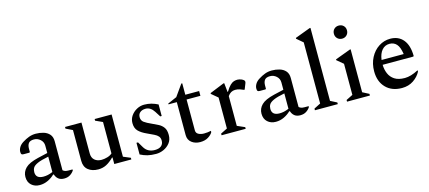

<svg xmlns="http://www.w3.org/2000/svg" viewBox="-57 -1262 3982 1784"><g transform="rotate(-15 1934.0 -370.0)"><path d="M155 10Q107 10 75.5 -18.5Q44 -47 44 -97Q44 -146 79.5 -181.5Q115 -217 203 -238L298 -260V-330Q298 -366 271.5 -390Q245 -414 210 -414Q173 -414 158.5 -395Q144 -376 144 -343V-311L139 -306H84Q69 -306 63.5 -311.5Q58 -317 58 -335Q58 -357 71.5 -379.5Q85 -402 113 -419Q143 -438 174 -449.5Q205 -461 240 -461Q278 -461 313.5 -450.5Q349 -440 371 -415Q393 -390 393 -348V-69Q400 -62 412.5 -57Q425 -52 447 -52H482L486 -50V-44Q474 -23 449.5 -6.5Q425 10 390 10Q356 10 335 -6.5Q314 -23 305 -52H298Q272 -26 234.5 -8Q197 10 155 10ZM135 -119Q135 -57 208 -57Q230 -57 250.5 -61.5Q271 -66 298 -77V-225Q226 -211 191 -195Q156 -179 145.5 -160.5Q135 -142 135 -119Z M718 10Q659 10 621.5 -20Q584 -50 584 -108V-404L520 -435V-451H678V-154Q678 -112 703.5 -90Q729 -68 770 -68Q795 -68 825 -76.5Q855 -85 873 -102V-404L805 -435V-451H968V-45L1037 -16V0H873V-63H868Q831 -26 796 -8Q761 10 718 10Z M1275 10Q1227 10 1192.5 1.5Q1158 -7 1123 -25V-137H1138L1170 -83Q1203 -28 1272 -28Q1312 -28 1333.5 -46Q1355 -64 1355 -96Q1355 -122 1341.5 -138Q1328 -154 1302.5 -166Q1277 -178 1241 -195Q1189 -218 1161.5 -246Q1134 -274 1134 -323Q1134 -362 1155.5 -393Q1177 -424 1211 -442.5Q1245 -461 1283 -461Q1319 -461 1351 -452.5Q1383 -444 1414 -428V-317H1400L1367 -369Q1334 -421 1286 -421Q1253 -421 1233 -404.5Q1213 -388 1213 -359Q1213 -327 1236.5 -309.5Q1260 -292 1310 -270Q1339 -257 1367 -242.5Q1395 -228 1413.5 -202.5Q1432 -177 1432 -130Q1432 -84 1407.5 -53Q1383 -22 1347 -6Q1311 10 1275 10Z M1698 10Q1650 10 1616.5 -16Q1583 -42 1583 -89V-405H1503V-413L1590 -451L1668 -561H1677V-451H1810V-405H1677V-108Q1677 -82 1699.5 -70Q1722 -58 1753 -58Q1772 -58 1788 -60Q1804 -62 1817 -65H1820V-53Q1808 -30 1776.5 -10Q1745 10 1698 10Z M1905 0V-16L1969 -48V-346L1908 -397V-405L2046 -461H2054L2063 -375H2067Q2090 -413 2109 -431.5Q2128 -450 2145 -455.5Q2162 -461 2180 -461Q2189 -461 2199.5 -458.5Q2210 -456 2217 -453Q2229 -448 2238 -441Q2247 -434 2247 -425Q2247 -416 2243 -407L2222 -354H2215L2180 -368Q2168 -372 2157 -373.5Q2146 -375 2135 -375Q2092 -375 2064 -334V-48L2137 -16V0Z M2426 10Q2378 10 2346.5 -18.5Q2315 -47 2315 -97Q2315 -146 2350.5 -181.5Q2386 -217 2474 -238L2569 -260V-330Q2569 -366 2542.5 -390Q2516 -414 2481 -414Q2444 -414 2429.5 -395Q2415 -376 2415 -343V-311L2410 -306H2355Q2340 -306 2334.5 -311.5Q2329 -317 2329 -335Q2329 -357 2342.5 -379.5Q2356 -402 2384 -419Q2414 -438 2445 -449.5Q2476 -461 2511 -461Q2549 -461 2584.5 -450.5Q2620 -440 2642 -415Q2664 -390 2664 -348V-69Q2671 -62 2683.5 -57Q2696 -52 2718 -52H2753L2757 -50V-44Q2745 -23 2720.5 -6.5Q2696 10 2661 10Q2627 10 2606 -6.5Q2585 -23 2576 -52H2569Q2543 -26 2505.5 -8Q2468 10 2426 10ZM2406 -119Q2406 -57 2479 -57Q2501 -57 2521.5 -61.5Q2542 -66 2569 -77V-225Q2497 -211 2462 -195Q2427 -179 2416.5 -160.5Q2406 -142 2406 -119Z M2803 0V-16L2866 -48V-636L2806 -687V-695L2953 -750H2961V-48L3023 -16V0Z M3220 -577Q3193 -577 3175 -595Q3157 -613 3157 -640Q3157 -668 3175 -685.5Q3193 -703 3220 -703Q3247 -703 3265 -685.5Q3283 -668 3283 -640Q3283 -613 3265 -595Q3247 -577 3220 -577ZM3112 0V-16L3176 -48V-347L3115 -398V-406L3263 -461H3270V-48L3332 -16V0Z M3640 10Q3542 10 3485 -49Q3428 -108 3428 -206Q3428 -280 3458.5 -338Q3489 -396 3539.5 -428.5Q3590 -461 3649 -461Q3729 -461 3774 -406.5Q3819 -352 3820 -250L3815 -245H3520Q3521 -199 3537.5 -160Q3554 -121 3590.5 -97Q3627 -73 3689 -73Q3746 -73 3818 -111H3821V-99Q3797 -53 3750 -21.5Q3703 10 3640 10ZM3631 -417Q3587 -417 3558.5 -384Q3530 -351 3522 -291H3735Q3725 -359 3699 -388Q3673 -417 3631 -417Z"/></g></svg>

Font: Spectral Medium
Style: Regular
Weight: 500
Designer: Jean-Baptiste Levee
Foundry: Production Type
Version: Version 2.001